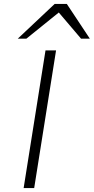

<svg xmlns="http://www.w3.org/2000/svg" viewBox="-20 -963 480 983"><path d="M101 0 213 -705H267L155 0ZM71 -765 260 -943H322L440 -765H395L281 -899L115 -765Z"/></svg>

Font: Nunito Sans 7pt Expanded ExtraLight
Style: Italic
Weight: 250
Width: 7
Italic angle: -9°
Designer: Vernon Adams
Foundry: Vernon Adams
Version: Version 3.101;gftools[0.9.27]